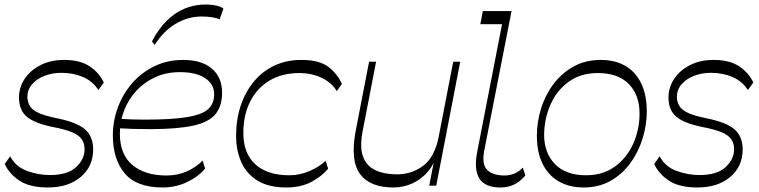

<svg xmlns="http://www.w3.org/2000/svg" viewBox="-20 -821 3354 849"><path d="M192 8Q111 8 65.5 -22.5Q20 -53 1 -96L25 -130Q49 -84 99 -65.5Q149 -47 201 -47Q279 -47 316.5 -82Q354 -117 354 -161Q354 -188 341 -206Q328 -224 298 -236.5Q268 -249 216 -259Q135 -275 99.5 -304Q64 -333 64 -390Q64 -434 88.5 -471.5Q113 -509 158 -532.5Q203 -556 264 -556Q335 -556 377.5 -527Q420 -498 439 -456L415 -423Q390 -462 347 -480.5Q304 -499 251 -499Q211 -499 176.5 -485.5Q142 -472 121.5 -448Q101 -424 101 -392Q102 -367 114 -349.5Q126 -332 154.5 -320Q183 -308 232 -298Q321 -280 356.5 -248.5Q392 -217 392 -160Q392 -85 337 -38.5Q282 8 192 8Z M699 8Q584 8 531.5 -54.5Q479 -117 479 -222Q479 -286 501 -345.5Q523 -405 564 -452.5Q605 -500 662.5 -528Q720 -556 790 -556Q872 -556 917 -517.5Q962 -479 962 -411Q962 -352 933 -316.5Q904 -281 834.5 -265.5Q765 -250 643 -250Q598 -250 565.5 -251Q533 -252 503 -254V-296Q532 -294 561 -293Q590 -292 619 -292Q743 -292 809.5 -303.5Q876 -315 901.5 -339.5Q927 -364 927 -404Q927 -449 887 -475.5Q847 -502 776 -502Q715 -502 666 -479.5Q617 -457 582 -418.5Q547 -380 528.5 -331.5Q510 -283 510 -231Q510 -138 565.5 -91.5Q621 -45 716 -45Q766 -45 807 -63.5Q848 -82 876 -111L887 -76Q859 -41 808.5 -16.5Q758 8 699 8ZM664 -622 652 -638Q680 -692 716.5 -728.5Q753 -765 796.5 -783Q840 -801 888 -801Q917 -801 937.5 -796Q958 -791 968 -783L951 -735Q940 -741 919 -744.5Q898 -748 872 -748Q810 -748 755.5 -715Q701 -682 664 -622Z M1246 8Q1169 8 1120 -21.5Q1071 -51 1047.5 -103Q1024 -155 1024 -221Q1024 -292 1044 -352.5Q1064 -413 1101.5 -459Q1139 -505 1192.5 -530.5Q1246 -556 1313 -556Q1393 -556 1433 -524.5Q1473 -493 1492 -450L1469 -418Q1447 -456 1402 -477Q1357 -498 1304 -498Q1226 -498 1170.5 -464Q1115 -430 1085.5 -370.5Q1056 -311 1056 -233Q1056 -143 1109 -94.5Q1162 -46 1259 -46Q1306 -46 1349.5 -65Q1393 -84 1420 -110L1431 -75Q1404 -42 1357.5 -17Q1311 8 1246 8Z M1720 8Q1616 8 1572 -51.5Q1528 -111 1553 -243L1612 -548H1643L1583 -238Q1570 -169 1585.5 -128Q1601 -87 1640 -68.5Q1679 -50 1735 -50Q1801 -50 1852 -88.5Q1903 -127 1921 -221L1913 -151Q1904 -101 1875 -65.5Q1846 -30 1805.5 -11Q1765 8 1720 8ZM1878 0 1984 -548H2015L1909 0Z M2194 8Q2125 8 2100 -31Q2075 -70 2090 -149L2200 -714H2104L2115 -772H2242L2122 -159Q2109 -95 2134 -70Q2159 -45 2211 -45Q2234 -45 2254.5 -53.5Q2275 -62 2292 -80L2303 -45Q2279 -17 2252.5 -4.5Q2226 8 2194 8Z M2561 8Q2497 8 2450.5 -19Q2404 -46 2379 -97Q2354 -148 2354 -221Q2354 -280 2372 -339.5Q2390 -399 2426.5 -448Q2463 -497 2515.5 -526.5Q2568 -556 2637 -556Q2700 -556 2745.5 -529.5Q2791 -503 2815.5 -452Q2840 -401 2840 -328Q2840 -268 2821.5 -208.5Q2803 -149 2767.5 -100Q2732 -51 2680 -21.5Q2628 8 2561 8ZM2571 -46Q2646 -46 2699 -84.5Q2752 -123 2780 -185.5Q2808 -248 2808 -319Q2808 -401 2760.5 -449.5Q2713 -498 2624 -498Q2547 -498 2494 -459Q2441 -420 2414 -358Q2387 -296 2386 -226Q2386 -145 2434 -95.5Q2482 -46 2571 -46Z M3064 8Q2983 8 2937.5 -22.5Q2892 -53 2873 -96L2897 -130Q2921 -84 2971 -65.5Q3021 -47 3073 -47Q3151 -47 3188.5 -82Q3226 -117 3226 -161Q3226 -188 3213 -206Q3200 -224 3170 -236.5Q3140 -249 3088 -259Q3007 -275 2971.5 -304Q2936 -333 2936 -390Q2936 -434 2960.5 -471.5Q2985 -509 3030 -532.5Q3075 -556 3136 -556Q3207 -556 3249.5 -527Q3292 -498 3311 -456L3287 -423Q3262 -462 3219 -480.5Q3176 -499 3123 -499Q3083 -499 3048.5 -485.5Q3014 -472 2993.5 -448Q2973 -424 2973 -392Q2974 -367 2986 -349.5Q2998 -332 3026.5 -320Q3055 -308 3104 -298Q3193 -280 3228.5 -248.5Q3264 -217 3264 -160Q3264 -85 3209 -38.5Q3154 8 3064 8Z"/></svg>

Font: Savate ExtraLight
Style: Italic
Weight: 200
Italic angle: -11°
Designer: Max Esnée
Foundry: Plomb Type
Version: Version 2.000